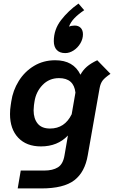

<svg xmlns="http://www.w3.org/2000/svg" viewBox="-20 -819 638 1074"><path d="M281 -589Q281 -654 321.5 -706.5Q362 -759 419 -799L451 -762Q417 -739 396 -717Q375 -695 366 -670Q380 -676 398 -676Q419 -676 431.5 -663Q444 -650 444 -627Q444 -601 429.5 -576.5Q415 -552 392 -537Q369 -522 345 -522Q314 -522 297.5 -539.5Q281 -557 281 -589ZM598 -406Q567 -385 554.5 -369Q542 -353 537 -325L471 49Q455 144 395.5 189.5Q336 235 211 235H79L96 135H228Q275 135 304 117Q333 99 341 49L360 -61Q302 0 209 0Q128 0 82 -48.5Q36 -97 36 -181Q36 -207 40 -231L43 -251Q52 -313 85 -366Q118 -419 170.5 -450.5Q223 -482 289 -482Q391 -482 430 -401Q444 -427 466 -446Q488 -465 524 -482ZM381 -180 402 -301Q393 -382 310 -382Q255 -382 218 -343.5Q181 -305 173 -251L170 -231Q168 -211 168 -202Q168 -156 190.5 -128Q213 -100 260 -100Q342 -100 381 -180Z"/></svg>

Font: KoHo
Style: Bold Italic
Weight: 700
Italic angle: -10°
Version: Version 1.000; ttfautohint (v1.6)